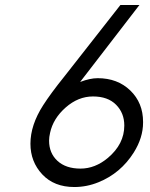

<svg xmlns="http://www.w3.org/2000/svg" viewBox="-20 -730 595 764"><path d="M409.2 -101.6Q474.6 -156.7 474.6 -230.5Q474.6 -280.3 441.9 -313.2Q409.2 -346.2 350.1 -346.2Q291 -346.2 241.2 -302.2Q191.4 -258.3 179.2 -201.2Q175.3 -184.1 175.3 -170.4Q175.3 -120.6 208.7 -89.8Q242.2 -59.1 300.3 -59.1Q358.4 -59.1 409.2 -101.6ZM298.8 -403.8Q337.9 -418.9 368.7 -418.9Q447.8 -418.9 498.5 -369.9Q549.3 -320.8 549.3 -245.1V-242.2Q549.3 -182.1 512.2 -123Q460 -40.5 372.1 -4.9Q325.2 14.2 275.9 14.2Q195.3 14.2 148.2 -36.1Q101.1 -86.4 101.1 -158.2Q101.1 -232.4 151.9 -311.5Q181.6 -357.9 235.4 -424.8L459 -710H534.7Z"/></svg>

Font: Tuffy
Style: Italic
Weight: 400
Italic angle: -12°
Designer: Thatcher Ulrich, Karoly Barta and Michael Everson
Version: Version 001.271